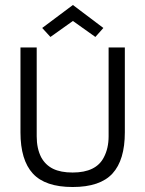

<svg xmlns="http://www.w3.org/2000/svg" viewBox="-20 -740 582 769"><path d="M62 0ZM62 -210V-550H127V-194Q127 -145 145 -110Q162 -79 192.5 -64Q223 -49 271 -49Q365 -49 396 -110Q415 -146 415 -194V-550H480V-210Q480 -99 430.5 -45Q381 9 271 9Q161 9 111.5 -45Q62 -99 62 -210ZM362 -592 272 -656 182 -592 149 -628 272 -720 394 -628Z"/></svg>

Font: Cambay Devanagari
Style: Regular
Weight: 400
Designer: Pooja Saxena
Foundry: Pooja Saxena
Version: Version 1.180;PS 001.180;hotconv 1.0.70;makeotf.lib2.5.58329